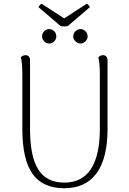

<svg xmlns="http://www.w3.org/2000/svg" viewBox="-20 -991 686 1023"><path d="M553 -669V-304Q553 -148 494.5 -68Q436 12 322 12Q208 12 153.5 -64.5Q99 -141 99 -304V-594Q99 -624 97 -648Q95 -672 91 -686Q95 -690 101 -693.5Q107 -697 116 -697Q127 -697 133.5 -690Q140 -683 140 -669V-304Q140 -156 184.5 -87Q229 -18 322 -18Q417 -18 464.5 -90.5Q512 -163 512 -304V-594Q512 -624 510 -648Q508 -672 504 -686Q508 -690 514 -693.5Q520 -697 529 -697Q540 -697 546.5 -690Q553 -683 553 -669ZM242 -759Q227 -759 215.5 -771Q204 -783 204 -797Q204 -813 215.5 -824.5Q227 -836 242 -836Q258 -836 269 -824.5Q280 -813 280 -797Q280 -783 269 -771Q258 -759 242 -759ZM408 -759Q394 -759 382 -771Q370 -783 370 -797Q370 -813 382 -824.5Q394 -836 408 -836Q424 -836 435.5 -824.5Q447 -813 447 -797Q447 -783 435.5 -771Q424 -759 408 -759ZM341 -852Q335 -851 328.5 -850.5Q322 -850 315.5 -850.5Q309 -851 303 -852L185 -953Q187 -958 192 -963.5Q197 -969 202 -971L322 -893L442 -971Q447 -969 452 -963.5Q457 -958 459 -953Z"/></svg>

Font: Arima ExtraLight
Style: Regular
Weight: 250
Designer: Joana Correia and Natanael Gama
Foundry: NDISCOVER
Version: Version 1.101;gftools[0.9.23]